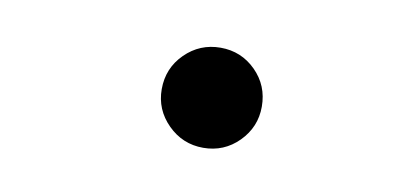

<svg xmlns="http://www.w3.org/2000/svg" viewBox="-33 -512 652 311"><g transform="rotate(10 293.0 -356.5)"><path d="M310.5 -274.4Q276.4 -274.4 252.2 -298.6Q228 -322.8 228 -356.4Q228 -391.1 252.2 -415Q276.4 -439 310.5 -439Q344.7 -439 368.7 -415Q392.6 -391.1 392.6 -356.4Q392.6 -322.8 368.7 -298.6Q344.7 -274.4 310.5 -274.4Z"/></g></svg>

Font: Cascadia Mono NF SemiBold
Style: Italic
Weight: 600
Italic angle: -10°
Monospace: yes
Designer: Aaron Bell
Foundry: Saja Typeworks
Version: Version 2404.023; ttfautohint (v1.8.4)